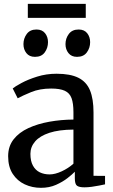

<svg xmlns="http://www.w3.org/2000/svg" viewBox="-20 -934 570 966"><path d="M186 11Q142 11 104.5 -6.5Q67 -24 44 -59.2Q21 -94.5 21 -148Q21 -198 48.5 -233Q76 -268 122.8 -289.5Q169.5 -311 228 -321.5Q286.5 -332 349.5 -332.5V-369.5Q349.5 -414 340 -440Q330.5 -466 306.2 -477.2Q282 -488.5 237.5 -488.5Q180 -488.5 136.5 -470.5Q93 -452.5 69 -439.5L44 -489Q55 -498.5 87.8 -516.2Q120.5 -534 166.8 -548.5Q213 -563 264.5 -563Q333.5 -563 374.2 -542.8Q415 -522.5 432.8 -479.5Q450.5 -436.5 450.5 -368V-49.5L508.5 -49V-6.5Q497.5 -4 479.5 -0.5Q461.5 3 441.8 5.8Q422 8.5 405 8.5Q378.5 8.5 367.5 0.5Q356.5 -7.5 356.5 -37V-70Q344 -57 319.8 -38Q295.5 -19 261.8 -4Q228 11 186 11ZM229.5 -56.5Q257 -56.5 290.5 -72Q324 -87.5 349.5 -110.5V-282Q276.5 -281.5 228.5 -265.8Q180.5 -250 156.8 -222.5Q133 -195 133 -160Q133 -123.5 145.8 -100.5Q158.5 -77.5 180.2 -67Q202 -56.5 229.5 -56.5ZM155.5 -648Q127.5 -648 112.8 -666.8Q98 -685.5 98 -712Q98 -740.5 114.5 -763Q131 -785.5 163 -785.5H164Q192 -785.5 206.8 -766.8Q221.5 -748 221.5 -722Q221.5 -693 205.2 -670.5Q189 -648 156.5 -648ZM367 -648Q339.5 -648 324.5 -666.8Q309.5 -685.5 309.5 -712Q309.5 -740.5 326.2 -763Q343 -785.5 375 -785.5H376Q404 -785.5 418.8 -766.8Q433.5 -748 433.5 -722Q433.5 -693 417 -670.5Q400.5 -648 368 -648ZM411.5 -914.5V-844H120V-914.5Z"/></svg>

Font: Merriweather 28pt
Style: Regular
Weight: 400
Version: Version 2.100